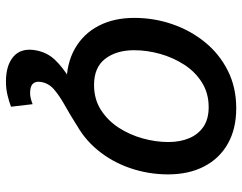

<svg xmlns="http://www.w3.org/2000/svg" viewBox="-102 -482 794 629"><g transform="rotate(90 294.5 -167.0)"><path d="M254.4 11.7Q187 11.7 138.4 -16.1Q89.8 -43.9 64 -93.8Q38.1 -143.6 38.1 -210.4Q38.1 -274.9 58.6 -334.7Q79.1 -394.5 117.7 -441.9Q156.2 -489.3 210.9 -516.8Q265.6 -544.4 334 -544.4Q401.9 -544.4 450.4 -516.8Q499 -489.3 524.9 -439Q550.8 -388.7 550.8 -321.3Q550.8 -256.8 530.3 -197Q509.8 -137.2 470.9 -90.1Q432.1 -43 377.4 -15.6Q322.8 11.7 254.4 11.7ZM257.8 -78.6Q304.2 -78.6 339.1 -100.8Q374 -123 397.5 -158.9Q420.9 -194.8 432.9 -237.8Q444.8 -280.8 444.8 -321.8Q444.8 -360.8 432.1 -390.6Q419.4 -420.4 394.3 -437.3Q369.1 -454.1 330.6 -454.1Q284.7 -454.1 249.8 -432.1Q214.8 -410.2 191.4 -374Q168 -337.9 156 -294.9Q144 -252 144 -210Q144 -151.9 172.1 -115.2Q200.2 -78.6 257.8 -78.6ZM246.6 210Q192.9 210 164.6 185.1Q136.2 160.2 144 113.8Q150.4 76.2 175 50Q199.7 23.9 235.4 2.7Q271 -18.6 310.8 -41Q350.6 -63.5 387.5 -92.5Q424.3 -121.6 451.4 -163.3Q478.5 -205.1 488.8 -265.1H546.4Q535.2 -197.3 510.3 -150.4Q485.4 -103.5 452.9 -72.3Q420.4 -41 386.5 -19.8Q352.5 1.5 322.5 18.3Q292.5 35.2 272.2 52.7Q252 70.3 248 95.2Q245.1 112.3 253.7 121.6Q262.2 130.9 284.2 130.9Q293.9 130.9 303.2 128.4Q312.5 126 320.8 122.6L329.1 193.4Q313 199.7 291.7 204.8Q270.5 210 246.6 210Z"/></g></svg>

Font: Inter 20pt Medium
Style: Italic
Weight: 500
Italic angle: -9.3988°
Version: Version 4.001;git-66647c0bb